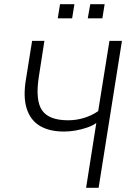

<svg xmlns="http://www.w3.org/2000/svg" viewBox="-20 -901 618 921"><path d="M393 0 442 -311Q424 -298 397.5 -289Q371 -280 343 -275Q315 -270 287 -270Q217 -270 171.5 -297Q126 -324 108 -380.5Q90 -437 105 -524L134 -705H193L166 -531Q149 -419 182 -371.5Q215 -324 307 -324Q345 -324 382 -335Q419 -346 451 -368L505 -705H565L453 0ZM401 -813 413 -881H482L471 -813ZM257 -813 268 -881H337L326 -813Z"/></svg>

Font: Nunito Sans 10pt Condensed Light
Style: Italic
Weight: 300
Width: 3
Italic angle: -9°
Designer: Vernon Adams
Foundry: Vernon Adams
Version: Version 3.101;gftools[0.9.27]